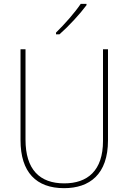

<svg xmlns="http://www.w3.org/2000/svg" viewBox="-20 -971 669 1001"><path d="M431 -944V-951H401C370 -905 317 -845 272 -801V-792H290C338 -834 397 -898 431 -944ZM543 -239V-714H517V-236C517 -81 436 -15 315 -15C187 -15 113 -87 113 -243V-714H87V-240C87 -73 169 10 314 10C447 10 543 -62 543 -239Z"/></svg>

Font: Noto Sans Gujarati SemiCondensed Thin
Style: Regular
Weight: 100
Width: 4
Designer: Jelle Bosma - Monotype Design Team, Universal Thirst
Foundry: Monotype Imaging Inc.
Version: Version 2.106